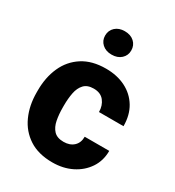

<svg xmlns="http://www.w3.org/2000/svg" viewBox="-182 -857 886 973"><g transform="rotate(30 260.5 -370.0)"><path d="M271.5 -108.9Q308.1 -108.9 330.1 -129.2Q352.1 -149.4 352.1 -185.1H495.6Q495.6 -127.4 466.1 -83.5Q436.5 -39.6 386.7 -14.9Q336.9 9.8 274.4 9.8Q192.4 9.8 137.9 -25.6Q83.5 -61 56.2 -121.6Q28.8 -182.1 28.8 -257.8V-270.5Q28.8 -346.2 55.9 -406.7Q83 -467.3 137.7 -502.7Q192.4 -538.1 273.9 -538.1Q339.4 -538.1 389.2 -512.9Q439 -487.8 467.3 -441.2Q495.6 -394.5 495.6 -329.6H352.1Q352.1 -367.2 331.5 -393.3Q311 -419.4 270.5 -419.4Q233.4 -419.4 214.1 -398.7Q194.8 -377.9 188.2 -344Q181.6 -310.1 181.6 -270.5V-257.8Q181.6 -217.8 188.2 -183.8Q194.8 -149.9 214.1 -129.4Q233.4 -108.9 271.5 -108.9ZM185.1 -681.2Q185.1 -711.4 206.1 -730.7Q227.1 -750 261.2 -750Q295.9 -750 316.9 -730.7Q337.9 -711.4 337.9 -681.2Q337.9 -651.9 316.9 -632.6Q295.9 -613.3 261.2 -613.3Q227.1 -613.3 206.1 -632.6Q185.1 -651.9 185.1 -681.2Z"/></g></svg>

Font: Vazirmatn RD ExtraBold
Style: Regular
Weight: 800
Designer: Saber Rastikerdar
Foundry: Saber Rastikerdar
Version: Version 32.102